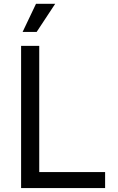

<svg xmlns="http://www.w3.org/2000/svg" viewBox="-20 -962 605 982"><path d="M87.9 0H517.6V-82H180.7V-727.5H87.9ZM95.7 -798.8H167.5L262.2 -942.4H164.1Z"/></svg>

Font: Raveo
Style: Regular
Weight: 400
Designer: Jakub Foglar, Rasmus Andersson (Inter)
Foundry: Jakubfoglar.com
Version: Version 1.100;Glyphs 3.2.3 (3260)